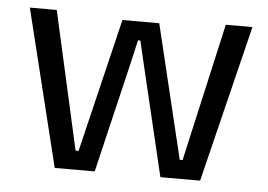

<svg xmlns="http://www.w3.org/2000/svg" viewBox="-42 -541 831 595"><g transform="rotate(5 374.0 -244.0)"><path d="M148 0 27.9 -488.2H111.6L207.7 -58.9H217L317.1 -474.9H431.6L531.7 -58.9H540.6L637.5 -488.2H720.4L600.3 0H476.7L394.2 -347.1L378 -416.4H370.6L354.8 -347L272.4 0Z"/></g></svg>

Font: Anek Tamil Medium
Style: Regular
Weight: 500
Designer: Aadarsh Rajan (Tamil), Yesha Goshar (Latin)
Foundry: Ek Type
Version: Version 1.003